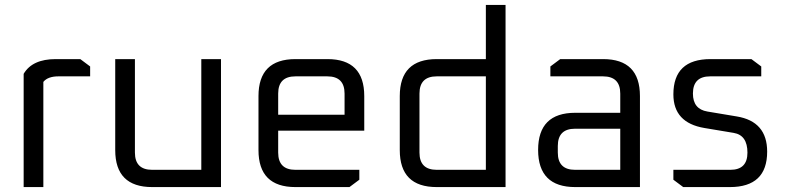

<svg xmlns="http://www.w3.org/2000/svg" viewBox="-20 -760 3196 780"><path d="M76.1 0V-460Q111.3 -519.9 206.3 -519.9H306.2L346.2 -490V-449.8H217.1Q174.5 -449.8 156.1 -427.3V0Z M448.1 -150.2V-519.9H528.1V-140.2Q528.1 -70.1 598.2 -70.1H797.8V-519.9H877.8V0H598.3Q448.1 0 448.1 -150.2Z M1030.1 -150.2V-369.7Q1030.1 -519.9 1180.3 -519.9H1310.3Q1459.8 -519.9 1459.8 -369.7V-229.2H1110.1V-140.2Q1110.1 -70.1 1180.2 -70.1H1439.8V-29.9L1399.7 0H1180.3Q1030.1 0 1030.1 -150.2ZM1110.1 -293.9H1379.8V-379.7Q1379.8 -449.8 1309.7 -449.8H1180.2Q1110.1 -449.8 1110.1 -379.7Z M1604.1 -150.2V-369.7Q1604.1 -519.9 1754.3 -519.9H1953.8V-740H2033.8V0H1754.3Q1604.1 0 1604.1 -150.2ZM1684.1 -140.2Q1684.1 -70.1 1754.2 -70.1H1953.8V-449.8H1754.2Q1684.1 -449.8 1684.1 -379.7Z M2317 0Q2166.1 0 2166.1 -150.9Q2166.1 -301.8 2317 -301.8H2499.8V-379.7Q2499.8 -449.8 2429.7 -449.8H2215.9V-490L2255.9 -519.9H2430.3Q2579.8 -519.9 2579.8 -369.7V0ZM2246.1 -140.2Q2246.1 -70.1 2316.2 -70.1H2499.8V-237.1H2316.2Q2246.1 -237.1 2246.1 -167Z M2715.6 -29.9V-70.1H2947Q3016.5 -70.1 3016.5 -139.9Q3016.5 -210.7 2960.8 -220.1L2841.7 -240Q2715.6 -261.2 2715.6 -376.5Q2715.6 -519.9 2866.4 -519.9H3032.6L3072.6 -490V-449.8H2865.2Q2795 -449.8 2795 -380Q2795 -316.7 2853.8 -306.9L2972.9 -287Q3096.6 -266.8 3096.6 -144Q3096.6 0 2945 0H2755.6Z"/></svg>

Font: Oxanium ExtraLight
Style: Regular
Weight: 200
Designer: Severin Meyer
Version: Version 2.000